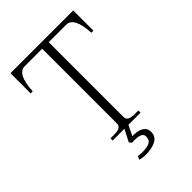

<svg xmlns="http://www.w3.org/2000/svg" viewBox="-256 -813 1121 1121"><g transform="rotate(-45 305.0 -252.0)"><path d="M564 -700V-533H547Q540 -670 476 -670H332V-52Q332 -34 347 -26Q362 -18 392 -18H420V0H320L289 64L300 63L311 64Q342 65 363.5 79.5Q385 94 385 122Q385 161 352.5 178.5Q320 196 265 196Q249 196 221 190L229 168Q236 169 248 170Q260 171 266 171Q304 171 324.5 160.5Q345 150 345 122Q345 105 331.5 97.5Q318 90 298 89L278 88L261 89L249 74L287 0H190V-18H218Q248 -18 263 -26Q278 -34 278 -52V-670H134Q70 -670 63 -533H46V-700Z"/></g></svg>

Font: Taviraj ExtraLight
Style: Regular
Weight: 275
Designer: Katatrad Team
Foundry: CadsonDemak
Version: Version 1.001